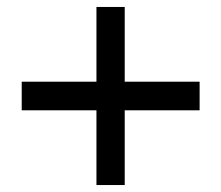

<svg xmlns="http://www.w3.org/2000/svg" viewBox="-20 -592 642 557"><path d="M259.8 -272H43V-355H259.8V-571.8H341.8V-355H559.1V-272H341.8V-55.2H259.8Z"/></svg>

Font: Hack
Style: Regular
Weight: 400
Monospace: yes
Designer: Christopher Simpkins
Foundry: Christopher Simpkins
Version: Version 2.019; ttfautohint (v1.4.1) -l 4 -r 80 -G 350 -x 0 -